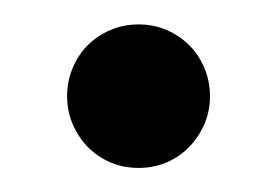

<svg xmlns="http://www.w3.org/2000/svg" viewBox="-20 -419 228 158"><path d="M152.8 -339.8Q152.8 -327.6 148.2 -316.9Q143.6 -306.2 135.7 -298.1Q127.9 -290 117.2 -285.4Q106.4 -280.8 94.2 -280.8Q81.5 -280.8 70.8 -285.4Q60.1 -290 52.2 -298.1Q44.4 -306.2 39.8 -316.9Q35.2 -327.6 35.2 -339.8Q35.2 -352.1 39.8 -363Q44.4 -374 52.2 -381.8Q60.1 -389.6 70.8 -394.3Q81.5 -398.9 94.2 -398.9Q106.4 -398.9 117.2 -394.3Q127.9 -389.6 135.7 -381.8Q143.6 -374 148.2 -363Q152.8 -352.1 152.8 -339.8Z"/></svg>

Font: Charis SIL Viet
Style: Bold Italic
Weight: 700
Italic angle: -11°
Foundry: SIL International
Version: Version 5.000